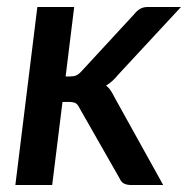

<svg xmlns="http://www.w3.org/2000/svg" viewBox="-20 -530 538 550"><path d="M192.5 -510 168 -311H181.5Q191.5 -311 198.5 -314Q205.5 -317 214 -326.5L365 -490Q373 -500 382 -505Q391 -510 404 -510H498.5L318.5 -316Q302.5 -296 284 -285Q292.5 -278 298 -269.2Q303.5 -260.5 309 -249.5L447.5 0H356Q343.5 0 335.2 -4.2Q327 -8.5 322 -20L208 -220Q202.5 -231.5 196 -234.8Q189.5 -238 175.5 -238H159L129.5 0H24L87 -510Z"/></svg>

Font: Lato Semibold
Style: Italic
Weight: 600
Italic angle: -7°
Designer: Lukasz Dziedzic
Foundry: tyPoland Lukasz Dziedzic
Version: Version 2.006; 2014-01-15